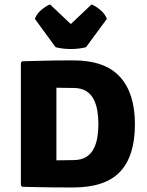

<svg xmlns="http://www.w3.org/2000/svg" viewBox="-20 -822 646 846"><path d="M574.5 -274.5Q574.5 -134.5 509 -65.2Q443.5 4 302.5 4Q262.5 4 226.2 3.8Q190 3.5 153.5 2.8Q117 2 77.5 1L72 -5V-546L77.5 -552Q117 -553 153.5 -554Q190 -555 226.2 -555.5Q262.5 -556 302.5 -556Q442 -556 508.2 -483.8Q574.5 -411.5 574.5 -274.5ZM413.5 -274.5Q413.5 -302 409.5 -330Q405.5 -358 394.2 -381.8Q383 -405.5 360.8 -420Q338.5 -434.5 302.5 -434.5Q280.5 -434.5 264.8 -434.8Q249 -435 228.5 -435.5V-115.5Q250 -115.5 265.2 -116Q280.5 -116.5 302.5 -116.5Q338.5 -116.5 360.8 -131Q383 -145.5 394.2 -169Q405.5 -192.5 409.5 -220.2Q413.5 -248 413.5 -274.5ZM225 -614 133.5 -739Q142.5 -763 164 -780Q185.5 -797 200.5 -802.5L292 -716L383.5 -802.5Q398.5 -797 420 -780Q441.5 -763 451 -739L359 -614Q345.5 -610.5 328 -608.2Q310.5 -606 292 -606Q273.5 -606 256 -608.2Q238.5 -610.5 225 -614Z"/></svg>

Font: Signika SC
Style: Regular
Weight: 300
Designer: Anna Giedryś
Foundry: Anna Giedryś
Version: Version 2.000